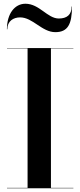

<svg xmlns="http://www.w3.org/2000/svg" viewBox="-20 -1007 430 1027"><path d="M87.5 -914C155.5 -914 204 -835 276 -835C342.5 -835 365 -877 365 -972H363C363 -927.5 337.5 -908 294.5 -908C233.5 -908 191 -987 116 -987C59.5 -987 17 -935 17 -850H19C19 -894.5 52 -914 87.5 -914ZM17.5 -2V0H372.5V-2H252.5V-748H372.5V-750H17.5V-748H127.5V-2Z"/></svg>

Font: Bodoni* 96pt Medium
Style: Regular
Weight: 500
Version: Version 2.3